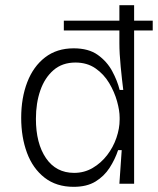

<svg xmlns="http://www.w3.org/2000/svg" viewBox="-20 -711 611 743"><path d="M265 12Q198 12 152.5 -23.5Q107 -59 84.5 -119.5Q62 -180 62 -255Q62 -332 85.5 -393Q109 -454 154.5 -489Q200 -524 265 -524Q323 -524 358.5 -498.5Q394 -473 414 -436Q434 -399 443 -363H457Q452 -402 447 -453.5Q442 -505 442 -544V-593H227V-631H442V-691H499V-631H571V-593H499V0H442L451 -130H437Q425 -94 404 -61.5Q383 -29 349.5 -8.5Q316 12 265 12ZM267 -42Q306 -42 338.5 -61Q371 -80 394.5 -110.5Q418 -141 430.5 -177.5Q443 -214 443 -248V-256Q443 -283 433 -319Q423 -355 402.5 -389.5Q382 -424 349.5 -446.5Q317 -469 272 -469Q221 -469 187 -439.5Q153 -410 136 -361Q119 -312 119 -251Q119 -156 158 -99Q197 -42 267 -42Z"/></svg>

Font: Bricolage Grotesque 12pt ExtraLight
Style: Regular
Weight: 200
Designer: Mathieu Triay
Foundry: Atelier Triay
Version: Version 1.001; ttfautohint (v1.8.4.7-5d5b);gftools[0.9.33.de